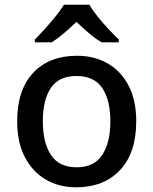

<svg xmlns="http://www.w3.org/2000/svg" viewBox="-20 -786 651 816"><path d="M559 -271Q559 -136 490 -63Q421 10 304 10Q231 10 174.5 -23Q118 -56 85.5 -118.5Q53 -181 53 -271Q53 -404 121 -476.5Q189 -549 307 -549Q381 -549 437.5 -516.5Q494 -484 526.5 -422Q559 -360 559 -271ZM162 -271Q162 -180 196.5 -127.5Q231 -75 306 -75Q380 -75 414.5 -127.5Q449 -180 449 -271Q449 -361 414.5 -412Q380 -463 305 -463Q230 -463 196 -412Q162 -361 162 -271ZM360 -766Q373 -743 395 -715.5Q417 -688 441.5 -662Q466 -636 485 -618V-606H412Q385 -622 358.5 -644.5Q332 -667 305 -693Q278 -667 252 -645Q226 -623 200 -606H128V-618Q147 -637 170.5 -663Q194 -689 216 -716Q238 -743 252 -766Z"/></svg>

Font: Noto Sans Meetei Mayek Medium
Style: Regular
Weight: 500
Designer: Monotype Design Team and Neelakash Kshetrimayum
Foundry: Monotype Imaging Inc.
Version: Version 2.002; ttfautohint (v1.8.4.7-5d5b)